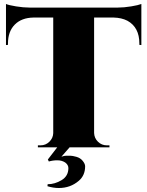

<svg xmlns="http://www.w3.org/2000/svg" viewBox="-20 -739 738 963"><path d="M452 -651V-72Q453 -46 471.5 -28Q490 -10 516 -10H529V0H329L288 47Q302 42 312 42Q322 42 332.5 42Q343 42 363 47.5Q383 53 395 68Q407 83 407 95Q407 141 375 168Q333 204 275 204Q247 204 218 195L219 185Q255 185 289 164.5Q323 144 323 104Q323 88 307 76Q290 65 267.5 65Q245 65 225 71L220 61L267 0H170V-10H183Q209 -10 227.5 -28Q246 -46 247 -71V-651H148Q88 -650 54 -615.5Q20 -581 20 -521V-514L10 -513V-719Q24 -713 60.5 -707Q97 -701 128 -701H571Q602 -701 638 -707Q674 -713 689 -719V-513L679 -514V-521Q679 -602 619 -635Q590 -650 550 -651Z"/></svg>

Font: Cinzel Decorative Black
Style: Regular
Weight: 900
Designer: Natanael Gama
Version: Version 1.002;PS 001.002;hotconv 1.0.56;makeotf.lib2.0.21325